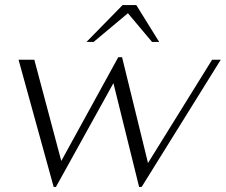

<svg xmlns="http://www.w3.org/2000/svg" viewBox="-20 -725 888 755"><path d="M53 -490H115L221 -92L445 -500H460L562 -84L814 -490H848L537 10H527L426 -398L200 10H191ZM462 -705H516L606 -560H578L483 -673L348 -560H320Z"/></svg>

Font: Fahkwang ExtraLight
Style: Italic
Weight: 275
Italic angle: -10°
Designer: Suppakit Chalermlarp | Katatrad Co.,Ltd.
Foundry: Cadson Demak Co.,Ltd.
Version: Version 1.000; ttfautohint (v1.6)